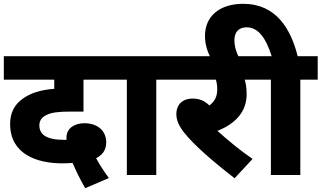

<svg xmlns="http://www.w3.org/2000/svg" viewBox="-20 -916 1683 1005"><path d="M426 69 550 16C523 -20 500 -57 483 -88C513 -103 536 -127 536 -171C536 -227 496 -271 421 -271C375 -271 328 -248 328 -196C328 -193 328 -189 328 -184C323 -184 319 -184 315 -184C218 -184 186 -215 186 -260C186 -284 199 -303 223 -314C249 -327 283 -332 352 -332H417V-499H584V-622H0V-499H264V-451C194 -446 138 -429 96 -397C56 -368 33 -326 33 -267C33 -111 170 -61 306 -61C325 -61 343 -62 360 -63C376 -26 400 25 426 69Z M798 -499H889V-622H569V-499H644V0H798Z M1302 -84C1232 -132 1171 -184 1118 -231C1214 -269 1271 -332 1271 -423C1271 -455 1267 -479 1261 -499H1338V-622H874V-499H1110C1115 -484 1117 -466 1117 -447C1117 -411 1104 -385 1076 -364C1052 -388 1024 -400 989 -400C926 -400 903 -359 903 -320C903 -292 912 -263 943 -223C993 -159 1093 -72 1208 17Z M1082 -615 1231 -614C1218 -641 1207 -671 1207 -706C1207 -746 1228 -773 1271 -773C1331 -773 1371 -719 1402 -622H1323V-499H1398V0H1552V-499H1643V-622H1538C1503 -762 1427 -896 1253 -896C1129 -896 1053 -831 1053 -728C1053 -693 1061 -655 1082 -615Z"/></svg>

Font: Noto Sans Devanagari UI ExtraBold
Style: Regular
Weight: 800
Designer: Jelle Bosma - Monotype Design Team
Foundry: Monotype Imaging Inc.
Version: Version 2.003